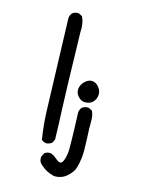

<svg xmlns="http://www.w3.org/2000/svg" viewBox="-127 -806 755 1009"><g transform="rotate(15 250.0 -301.0)"><path d="M267.6 128.9Q224.6 119.1 191.4 87.9Q173.8 72.3 177.7 46.9L187.5 27.3Q201.2 15.6 222.7 17.6L242.2 27.3Q266.6 48.8 277.8 51.8Q289.1 54.7 296.9 38.1Q304.7 21.5 308.6 -5.9Q312.5 -33.2 304.7 -227.5Q306.6 -243.2 316.4 -254.9Q331.1 -266.6 352.5 -264.6L372.1 -254.9Q383.8 -229.5 382.8 -199.2Q381.8 -168.9 385.3 -103Q388.7 -37.1 385.3 -4.9Q381.8 27.3 374 53.7Q366.2 80.1 337.4 105.5Q308.6 130.9 267.6 128.9ZM185.5 -26.4Q169.9 -28.3 158.2 -38.1Q144.5 -120.1 142.6 -206.1Q140.6 -292 127 -693.4Q128.9 -709 138.7 -720.7Q152.3 -732.4 173.8 -730.5L193.4 -720.7Q210.9 -683.6 207 -638.7Q214.8 -301.8 218.8 -220.7Q222.7 -139.6 224.6 -57.6L214.8 -38.1Q201.2 -28.3 185.5 -26.4ZM318.4 -288.1Q302.7 -290 287.1 -306.6Q271.5 -323.2 273.4 -346.7Q275.4 -370.1 294.9 -388.7Q314.5 -407.2 335.4 -405.3Q356.4 -403.3 372.1 -382.8Q387.7 -362.3 384.3 -338.9Q380.9 -315.4 364.7 -300.8Q348.6 -286.1 318.4 -288.1Z"/></g></svg>

Font: JasonHandwriting2
Style: Regular
Weight: 400
Version: Version 1.05.10